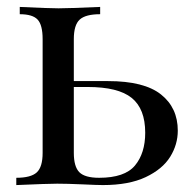

<svg xmlns="http://www.w3.org/2000/svg" viewBox="-20 -534 561 554"><path d="M493 -157Q493 -117 471 -81.5Q449 -46 400.5 -23Q352 0 277 0Q261 0 219 -2Q173 -4 145 -4Q119 -4 27 0V-21Q69 -21 86 -36.5Q103 -52 103 -93V-421Q103 -462 88.5 -477.5Q74 -493 37 -493V-514Q121 -510 149 -510Q177 -510 269 -514V-493Q227 -493 210 -477.5Q193 -462 193 -421V-300H292Q396 -300 444.5 -261.5Q493 -223 493 -157ZM399 -151Q399 -220 360 -251.5Q321 -283 233 -283H193V-93Q193 -53 209 -37Q225 -21 266 -21Q340 -21 369.5 -56.5Q399 -92 399 -151Z"/></svg>

Font: Myanmar April Display
Style: Regular
Weight: 400
Designer: Khon Soe Zaw Thu
Foundry: Myanmar OS
Version: Version 2.50 April 12, 2019